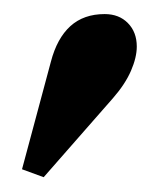

<svg xmlns="http://www.w3.org/2000/svg" viewBox="-20 -870 220 266"><path d="M40.5 -624.5 10.5 -635.5 50.5 -784.5Q59 -817 77.5 -833.8Q96 -850.5 125 -850.5Q145 -850.5 157.2 -838Q169.5 -825.5 169.5 -805.5Q169.5 -790.5 161.5 -772Q153.5 -753.5 136.5 -734Z"/></svg>

Font: Libre Caslon Text
Style: Regular
Weight: 400
Designer: Pablo Impallari, Rodrigo Fuenzalida, Katja Schimmel
Foundry: Pablo Impallari, Rodrigo Fuenzalida
Version: Version 2.000